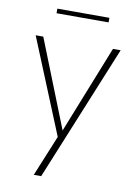

<svg xmlns="http://www.w3.org/2000/svg" viewBox="-93 -705 696 970"><g transform="rotate(10 255.0 -220.0)"><path d="M149.5 203H187.5L472.5 -493H433L254 -43L75.5 -493H36.5L235.5 -6.5ZM121 -621H388V-644.5H121Z"/></g></svg>

Font: HK Grotesk ExtraLight
Style: Regular
Weight: 200
Designer: Alfredo Marco Pradil
Foundry: Hanken Design Co.
Version: Version 3.001;FEAKit 1.0